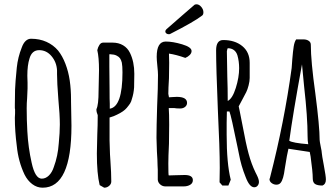

<svg xmlns="http://www.w3.org/2000/svg" viewBox="-20 -853 1559 892"><path d="M94 -42Q65 -103 58 -175Q49 -243 49 -306Q49 -318 50 -326V-344Q50 -349 49 -349V-367L50 -437Q51 -469 58 -539Q63 -587 81 -632Q88 -652 99 -662.5Q110 -673 124 -673Q164 -673 196 -658.5Q228 -644 250 -618Q270 -593 284 -556.5Q298 -520 304 -479Q310 -437 310 -390V-382Q310 -351 311 -326L312 -269Q312 19 178 19Q152 19 130 2.5Q108 -14 94 -42ZM230 -77Q249 -128 253 -187Q258 -238 258 -275Q258 -320 251 -393Q245 -470 245 -508V-526Q243 -564 219.5 -592Q196 -620 162 -620Q128 -620 117 -581Q107 -550 107 -501Q107 -482 108 -469V-442L106 -396Q104 -375 104 -350Q104 -296 107 -243Q111 -168 127 -97Q143 -23 174 -23Q192 -23 207 -37.5Q222 -52 230 -77Z M443 7Q430 -46 430 -140L432 -229Q434 -269 434 -318Q428 -332 428 -343V-346Q438 -365 438 -432L439 -478Q440 -500 440 -527Q440 -586 432 -620Q435 -634 442 -644.5Q449 -655 459 -655H503Q531 -655 552 -642.5Q573 -630 584 -607Q604 -566 604 -510Q604 -470 603 -447Q601 -418 593 -394Q590 -381 584.5 -372.5Q579 -364 569 -352Q555 -335 523 -320Q510 -313 489 -307V-200L491 -136L493 -105Q497 -49 497 -10Q497 2 487 10.5Q477 19 464 19ZM549 -517Q549 -546 546 -562Q543 -574 538 -581.5Q533 -589 523 -594Q512 -600 499 -600Q499 -601 488 -601V-544Q488 -485 489 -439Q489 -387 490 -371V-350V-348Q549 -357 549 -517Z M713 -18V-44V-64Q712 -73 712 -85Q712 -106 709 -149L707 -213Q707 -262 710 -359Q714 -446 714 -505Q714 -519 711 -547Q708 -576 708 -589Q708 -660 750 -660Q783 -660 826.5 -647Q870 -634 870 -616Q870 -606 861.5 -597.5Q853 -589 841 -584Q799 -599 765 -604Q766 -589 766 -561Q766 -521 765 -489Q762 -441 762 -417L765 -401L781 -402Q789 -403 801 -403Q849 -403 849 -375Q849 -364 840 -356.5Q831 -349 817 -349Q799 -349 789 -351H764Q766 -325 766 -275Q766 -225 765 -185Q762 -124 762 -94Q762 -38 764 -38L797 -39Q814 -40 838 -40Q876 -40 876 -16Q876 -2 863.5 5.5Q851 13 833 13H748Q735 13 724.5 4Q714 -5 713 -18ZM748 -707Q748 -712 753 -717L769 -731Q774 -736 825 -780L884 -831Q888 -833 893 -833Q905 -833 915 -821Q925 -809 925 -796Q925 -784 918 -780Q882 -752 772 -696Q770 -694 764 -694Q758 -694 753 -697.5Q748 -701 748 -707Z M1121 -31Q1100 -83 1090 -138L1083 -172Q1054 -315 1046 -335H1034Q1034 -306 1033 -282V-227Q1033 -93 1052 -18L1041 9H1013L1000 -6L1001 -73Q1001 -163 992 -346Q984 -541 984 -619Q984 -667 1017 -667Q1071 -667 1105.5 -639Q1140 -611 1140 -561V-491Q1140 -476 1135 -456.5Q1130 -437 1124 -425L1105 -389L1089 -359L1094 -335L1108 -264Q1122 -187 1135 -139Q1148 -91 1167 -52L1173 -40Q1183 -20 1183 -8Q1183 2 1177 9.5Q1171 17 1161 17Q1139 17 1121 -31ZM1091 -536Q1091 -568 1083 -596Q1078 -612 1066.5 -620.5Q1055 -629 1038 -629L1036 -624L1034 -615L1036 -497Q1038 -445 1038 -384Q1060 -395 1075.5 -444.5Q1091 -494 1091 -536Z M1433 -24Q1433 -54 1423 -126L1419 -147L1320 -162Q1314 -139 1303 -69Q1297 -20 1284 -4Q1277 5 1264 5Q1252 5 1242 -2.5Q1232 -10 1232 -21L1234 -26L1235 -30Q1301 -287 1335 -537Q1335 -541 1336 -550.5Q1337 -560 1338 -578Q1341 -615 1344.5 -637Q1348 -659 1356 -670H1390Q1404 -670 1414 -663.5Q1424 -657 1424 -645Q1424 -569 1445 -419Q1465 -265 1465 -203Q1465 -197 1470 -172Q1475 -149 1475 -142Q1475 -135 1485 -82Q1494 -34 1494 -20V-19Q1494 3 1478 9Q1455 9 1444 2Q1433 -5 1433 -24ZM1409 -220Q1409 -310 1393 -450L1383 -554Q1340 -319 1324 -199Q1339 -189 1412 -183Q1409 -198 1409 -220Z"/></svg>

Font: Amatic SC
Style: Bold
Weight: 700
Designer: Multiple Designers
Foundry: Vernon Adams
Version: Version 2.505